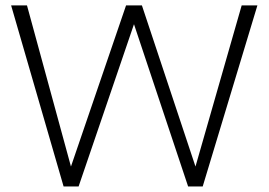

<svg xmlns="http://www.w3.org/2000/svg" viewBox="-20 -670 965 690"><path d="M20 -650.5H77L235 -71.5L433 -650.5H490L682.5 -71.5L848.5 -650.5H905L708.5 0H656L461.5 -583L262.5 0H208.5Z"/></svg>

Font: Overused Grotesk Light
Style: Regular
Weight: 300
Version: Version 0.004